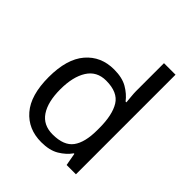

<svg xmlns="http://www.w3.org/2000/svg" viewBox="-210 -893 1036 1036"><g transform="rotate(45 307.5 -375.0)"><path d="M275 10Q175 10 115 -59.5Q55 -129 55 -267Q55 -405 115.5 -475.5Q176 -546 276 -546Q338 -546 377.5 -523Q417 -500 442 -467H448Q447 -480 444.5 -505.5Q442 -531 442 -546V-760H530V0H459L446 -72H442Q418 -38 378 -14Q338 10 275 10ZM289 -63Q374 -63 408.5 -109.5Q443 -156 443 -250V-266Q443 -366 410 -419.5Q377 -473 288 -473Q217 -473 181.5 -416.5Q146 -360 146 -265Q146 -169 181.5 -116Q217 -63 289 -63Z"/></g></svg>

Font: Noto Sans Tifinagh APT
Style: Regular
Weight: 400
Designer: JamraPatel
Foundry: JamraPatel LLC
Version: Version 2.006; ttfautohint (v1.8.4.7-5d5b)